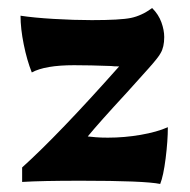

<svg xmlns="http://www.w3.org/2000/svg" viewBox="-20 -449 471 477"><path d="M181 0Q83 0 35 3V-33Q126 -115 276 -284Q263 -284 256 -285Q204 -287 164 -287Q92 -287 59 -269Q47 -299 39 -338.5Q31 -378 31 -410Q63 -405 113.5 -402Q164 -399 208 -399Q279 -399 305.5 -404.5Q332 -410 358 -429Q374 -413 381 -393.5Q388 -374 388 -357Q388 -332 379 -317Q374 -307 349.5 -279.5Q325 -252 296 -220Q224 -142 198 -110Q206 -109 218.5 -108Q231 -107 248 -107Q289 -107 329.5 -114Q370 -121 397 -133Q397 -99 391.5 -55.5Q386 -12 378 8Q339 0 181 0Z"/></svg>

Font: Mirza
Style: Bold
Weight: 700
Designer: Arabic design by Kourosh Beigpour, Latin design by Eduardo Tunni, engineering by Lasse Fister
Version: Version 1.0010g